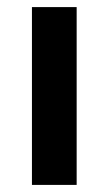

<svg xmlns="http://www.w3.org/2000/svg" viewBox="-20 -521 306 541"><path d="M70 0V-501H196V0Z"/></svg>

Font: Nunito Sans 7pt Condensed
Style: Bold
Weight: 700
Width: 3
Designer: Vernon Adams
Foundry: Vernon Adams
Version: Version 3.101;gftools[0.9.27]